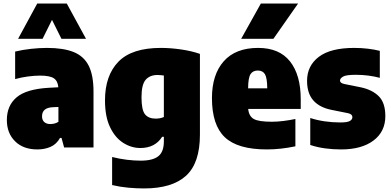

<svg xmlns="http://www.w3.org/2000/svg" viewBox="-20 -828 2197 1078"><path d="M190 11Q110.5 11 64.5 -34.8Q18.5 -80.5 18.5 -154Q18.5 -235 72.8 -281.2Q127 -327.5 251.5 -335L307.5 -338Q304.5 -373.5 282.2 -388.5Q260 -403.5 204.5 -403.5Q173.5 -403.5 136.2 -398.5Q99 -393.5 65 -384V-538.5Q106 -548.5 154 -553.8Q202 -559 244 -559Q336 -559 393.5 -535.8Q451 -512.5 478 -459Q505 -405.5 505 -314V0H340L325.5 -53.5H317Q297 -18 263.8 -3.5Q230.5 11 190 11ZM216 -175Q216 -154 228.5 -142.8Q241 -131.5 262.5 -131.5Q273 -131.5 285 -134.2Q297 -137 308 -144V-227.5L275 -226Q216 -222.5 216 -175ZM81.5 -610 189 -808H355L463 -610H325L272 -716.5L219 -610Z M788.5 230Q747 230 700.2 225.8Q653.5 221.5 609.5 211V53.5Q651.5 64 692.2 69Q733 74 770.5 74Q837.5 74 868.8 49.2Q900 24.5 900 -34V-60H890.5Q850.5 3 768 3Q717.5 3 672 -25.8Q626.5 -54.5 598 -113.8Q569.5 -173 569.5 -264.5Q569.5 -404 644.8 -481.5Q720 -559 883 -559Q937 -559 996 -550.5Q1055 -542 1102.5 -525.5V-71.5Q1102.5 87.5 1024.5 158.8Q946.5 230 788.5 230ZM854 -162Q880 -162 900 -171V-404Q892 -405 882.8 -406Q873.5 -407 864.5 -407Q821.5 -407 798 -380.2Q774.5 -353.5 774.5 -282Q774.5 -210.5 794.2 -186.2Q814 -162 854 -162Z M1478 11Q1314.5 11 1242.2 -57.5Q1170 -126 1170 -277Q1170 -409 1236.2 -484Q1302.5 -559 1429.5 -559Q1548.5 -559 1608.5 -483Q1668.5 -407 1668.5 -270.5V-216.5H1373.5Q1377.5 -175.5 1404.8 -160Q1432 -144.5 1506 -144.5Q1537.5 -144.5 1571.5 -148.8Q1605.5 -153 1638.5 -160V-6.5Q1555 11 1478 11ZM1427.5 -432Q1399.5 -432 1386.5 -411.5Q1373.5 -391 1373 -332H1480.5Q1480 -391 1467.5 -411.5Q1455 -432 1427.5 -432ZM1334 -610 1444.5 -808H1653.5L1515 -610Z M1895 11Q1848.5 11 1804.8 5Q1761 -1 1722 -14V-165.5Q1758 -153.5 1801.5 -147Q1845 -140.5 1891 -140.5Q1930.5 -140.5 1944.5 -148.8Q1958.5 -157 1958.5 -170.5Q1958.5 -187 1934 -192.5L1844.5 -210.5Q1775.5 -223.5 1739.8 -263.5Q1704 -303.5 1704 -374Q1704 -458.5 1770 -508.8Q1836 -559 1969 -559Q2009 -559 2046 -554.5Q2083 -550 2112.5 -542.5V-391Q2083 -399 2048.8 -403.5Q2014.5 -408 1978 -408Q1922.5 -408 1905.8 -397.8Q1889 -387.5 1889 -376Q1889 -361 1915 -356L2004.5 -338Q2069.5 -324.5 2106.5 -287.8Q2143.5 -251 2143.5 -176Q2143.5 -89 2077 -39Q2010.5 11 1895 11Z"/></svg>

Font: Encode Sans Semi Condensed Black
Style: Regular
Weight: 900
Width: 4
Designer: Multiple Designers
Foundry: Impallari Type
Version: Version 3.000; ttfautohint (v1.8.3) -l 8 -r 50 -G 200 -x 14 